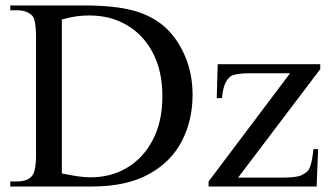

<svg xmlns="http://www.w3.org/2000/svg" viewBox="-20 -682 1207 702"><path d="M684.1 -335Q684.1 -242.2 644.8 -166Q605.5 -89.8 523.7 -44.9Q441.9 0 314 0H17.6V-18.6H42.5Q85.9 -18.6 101.1 -44.9Q106 -53.2 108.9 -71.3Q111.8 -89.4 111.8 -117.7V-545.4Q111.8 -606.4 99.1 -623.5Q78.1 -644.5 42.5 -644.5H17.6V-662.1H286.6Q397 -662.1 465.8 -643.8Q534.7 -625.5 582 -584Q627.9 -543 656 -478Q684.1 -413.1 684.1 -335ZM573.7 -330.1Q573.7 -421.9 539.3 -488Q504.9 -554.2 444.6 -589.8Q384.3 -625.5 306.2 -625.5Q284.2 -625.5 259.5 -622.3Q234.9 -619.1 206.1 -610.8V-47.9Q236.8 -41.5 262.7 -37.6Q288.6 -33.7 309.6 -33.7Q384.8 -33.2 444.3 -68.6Q503.9 -104 538.8 -170.7Q573.7 -237.3 573.7 -330.1ZM1150.9 -429.2 850.6 -32.7H1014.6Q1064.9 -32.7 1082.5 -41.5Q1093.3 -46.9 1101.3 -53Q1109.4 -59.1 1115.5 -77.4Q1121.6 -95.7 1126 -136.7H1143.1L1137.7 0H742.7V-18.6L1040.5 -414.1H892.6Q869.6 -414.1 854.2 -411.9Q838.9 -409.7 830.1 -406.7Q815.9 -400.4 805.7 -381.8Q795.4 -363.3 791.5 -323.2H772.5L775.9 -447.3H1150.9Z"/></svg>

Font: BabelStone Roman
Style: Regular
Weight: 400
Designer: Walt Agee, Victor Gaultney, Peter Martin, Debbi Hosken, Becca Hirsbrunner (SIL); Andrew West (BabelStone)
Foundry: BabelStone
Version: Version 16.000